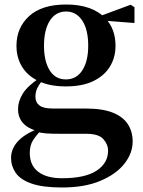

<svg xmlns="http://www.w3.org/2000/svg" viewBox="-20 -572 636 851"><path d="M255 259Q169 259 119.5 241.5Q70 224 49.5 194Q29 164 29 128Q29 85 63 50.5Q97 16 165 -7L168 -1Q141 27 126.5 49.5Q112 72 112 106Q112 161 149.5 189.5Q187 218 255 218Q357 218 408 184.5Q459 151 459 96Q459 68 438 44.5Q417 21 363 21H248Q210 21 187 19.5Q164 18 142 12V8Q60 -16 60 -89Q60 -123 81 -157Q102 -191 156 -227V-236L176 -226Q156 -202 146.5 -184Q137 -166 137 -143Q137 -118 155 -104.5Q173 -91 213 -91H359Q435 -91 480.5 -72.5Q526 -54 547 -21Q568 12 568 55Q568 107 531.5 153.5Q495 200 425 229.5Q355 259 255 259ZM272 -189Q200 -189 151 -212.5Q102 -236 77.5 -276.5Q53 -317 53 -369Q53 -449 109 -500.5Q165 -552 273 -552Q332 -552 375 -536.5Q418 -521 444 -494L448 -490Q492 -443 492 -369Q492 -317 467 -276.5Q442 -236 393.5 -212.5Q345 -189 272 -189ZM272 -220Q319 -220 345 -260.5Q371 -301 371 -369Q371 -441 344.5 -481Q318 -521 273 -521Q227 -521 201 -480.5Q175 -440 175 -369Q175 -301 200 -260.5Q225 -220 272 -220ZM410 -483V-498H416L559 -551L576 -540V-470Z"/></svg>

Font: Noto Serif KR ExtraLight
Style: Bold
Weight: 700
Version: Version 2.002-H1;hotconv 1.1.0;makeotfexe 2.6.0